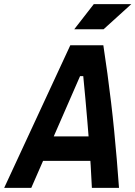

<svg xmlns="http://www.w3.org/2000/svg" viewBox="-52 -914 659 934"><path d="M-31.7 0 290 -693.8H450.7Q461.4 -624.5 470.7 -555.2Q480 -485.8 488.3 -416.5Q496.6 -347.2 503.4 -277.6Q510.3 -208 516.1 -138.7Q522 -69.3 526.9 0H395Q392.6 -54.2 389.2 -108.6Q385.7 -163.1 381.6 -217.3Q377.4 -271.5 372.8 -325.9Q368.2 -380.4 363.3 -434.8Q358.4 -489.3 353 -543.5H337.4L100.1 0ZM94.2 -131.3 110.8 -250.5H462.4L445.8 -131.3ZM309.1 -771.5 404.3 -894H586.9L451.7 -771.5Z"/></svg>

Font: Cascadia Mono NF
Style: Italic
Weight: 400
Italic angle: -10°
Monospace: yes
Designer: Aaron Bell
Foundry: Saja Typeworks
Version: Version 2404.023